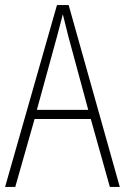

<svg xmlns="http://www.w3.org/2000/svg" viewBox="-20 -735 491 755"><path d="M412 0H451L250 -715H204L0 0H40L116 -267H337ZM249 -591 327 -303H125L204 -591C212 -623 220 -649 227 -679C234 -649 242 -621 249 -591Z"/></svg>

Font: Noto Sans Arabic UI Cn XLt
Style: Regular
Weight: 200
Width: 3
Designer: Monotype Design Team, Nadine Chahine and Nizar Qandah
Foundry: Monotype Imaging Inc.
Version: Version 2.010